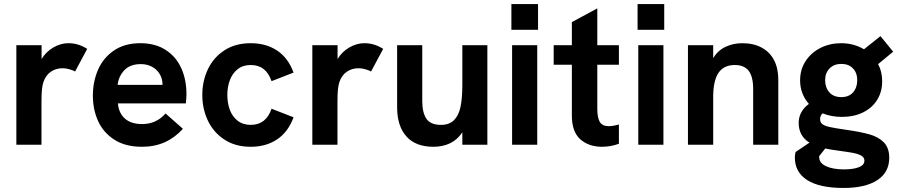

<svg xmlns="http://www.w3.org/2000/svg" viewBox="-20 -717 4454 951"><path d="M61 -493H186V-424.5Q207.5 -460.5 244 -481.8Q280.5 -503 319 -503Q343 -503 365.2 -496.5Q387.5 -490 412 -475L352 -363Q340 -369.5 322.8 -374.2Q305.5 -379 289.5 -379Q257.5 -379 232.2 -362Q207 -345 195 -310.5Q190 -295 187.8 -273.5Q185.5 -252 185.5 -212V0H61Z M440 -243.5Q440 -311.5 465.2 -370.5Q490.5 -429.5 543.5 -466.2Q596.5 -503 675 -503Q749 -503 800.5 -469.8Q852 -436.5 877.8 -379.5Q903.5 -322.5 903.5 -251Q903.5 -232 900.5 -205H564Q568 -157 598.5 -129.8Q629 -102.5 684 -102.5Q754.5 -102.5 800 -155L886 -79Q845.5 -34.5 795.5 -12.2Q745.5 10 683 10Q601 10 546.5 -25Q492 -60 466 -117.2Q440 -174.5 440 -243.5ZM785 -296.5V-298.5Q785 -326.5 771.5 -349.5Q758 -372.5 733.5 -386Q709 -399.5 677.5 -399.5Q625 -399.5 596.2 -369.5Q567.5 -339.5 562.5 -296.5Z M982 -247Q982 -315 1009.5 -373.5Q1037 -432 1091.2 -467.5Q1145.5 -503 1222 -503Q1298 -503 1352.8 -466.5Q1407.5 -430 1434 -357.5L1325 -315Q1298 -395 1222 -395Q1183 -395 1157 -374.2Q1131 -353.5 1118.5 -320Q1106 -286.5 1106 -247Q1106 -207 1118.2 -173.5Q1130.5 -140 1156.8 -119.2Q1183 -98.5 1222 -98.5Q1298 -98.5 1325 -178.5L1434 -136Q1407.5 -63.5 1352.8 -26.8Q1298 10 1222 10Q1145.5 10 1091.2 -25.8Q1037 -61.5 1009.5 -120Q982 -178.5 982 -247Z M1527 -493H1652V-424.5Q1673.5 -460.5 1710 -481.8Q1746.5 -503 1785 -503Q1809 -503 1831.2 -496.5Q1853.5 -490 1878 -475L1818 -363Q1806 -369.5 1788.8 -374.2Q1771.5 -379 1755.5 -379Q1723.5 -379 1698.2 -362Q1673 -345 1661 -310.5Q1656 -295 1653.8 -273.5Q1651.5 -252 1651.5 -212V0H1527Z M1947 -185V-493H2071.5V-216Q2071.5 -159.5 2092 -129Q2112.5 -98.5 2164 -98.5Q2206 -98.5 2229.2 -122.2Q2252.5 -146 2261.2 -188.8Q2270 -231.5 2270 -297V-493H2394V0H2270V-62Q2246 -25 2209.5 -7.5Q2173 10 2127 10Q2038 10 1992.5 -41.8Q1947 -93.5 1947 -185Z M2516.5 -493H2641V0H2516.5ZM2513 -697H2645V-569.5H2513Z M2812.5 -144.5V-396.5H2722.5V-493H2812.5V-607.5L2938.5 -675.5V-493H3045.5V-396.5H2938.5V-179Q2938.5 -134 2951 -113Q2963.5 -92 2995.5 -92Q3015.5 -92 3045.5 -100.5V-5Q3005 10 2961.5 10Q2896 10 2854.2 -27.2Q2812.5 -64.5 2812.5 -144.5Z M3141.5 -493H3266V0H3141.5ZM3138 -697H3270V-569.5H3138Z M3387.5 -493H3512.5V-429.5Q3536 -467.5 3574 -485.2Q3612 -503 3656.5 -503Q3712 -503 3752.2 -481.5Q3792.5 -460 3813.8 -419.5Q3835 -379 3835 -322V0H3710.5V-276Q3710.5 -337.5 3688.2 -366.2Q3666 -395 3619.5 -395Q3565.5 -395 3539 -356.5Q3512.5 -318 3512.5 -236.5V0H3387.5Z M3917 63Q3917 51 3920.5 36L3989.5 -10.5Q3936 -43 3936 -108.5Q3936 -164.5 3986.5 -202.5Q3965.5 -226 3954.2 -255.5Q3943 -285 3943 -319Q3943 -373 3970.5 -414.8Q3998 -456.5 4044.2 -479.8Q4090.5 -503 4146 -503Q4208.5 -503 4259.5 -473L4341 -538L4404 -461L4329.5 -399.5Q4349.5 -362 4349.5 -314.5Q4349.5 -262 4324.5 -222Q4299.5 -182 4254.2 -160Q4209 -138 4150 -138Q4098.5 -138 4054.5 -155.5Q4042 -144 4042 -127.5Q4042 -111.5 4052.5 -102.8Q4063 -94 4088 -88.2Q4113 -82.5 4165.5 -75Q4242 -64 4286.5 -51.5Q4331 -39 4357.8 -11.8Q4384.5 15.5 4384.5 64.5Q4384.5 136.5 4325.5 175.2Q4266.5 214 4158.5 214Q4039.5 214 3978.2 175Q3917 136 3917 63ZM4037.5 60.5Q4037.5 90.5 4071.5 106.2Q4105.5 122 4160.5 122Q4206.5 122 4234 111.2Q4261.5 100.5 4261.5 79Q4261.5 63.5 4247.5 54.8Q4233.5 46 4208 41Q4182.5 36 4128 28.5Q4098 25 4067.5 18.5L4037.5 56.5ZM4147.5 -236Q4185 -236 4205.5 -259.8Q4226 -283.5 4226 -319.5Q4226 -356 4204.8 -378.2Q4183.5 -400.5 4147.5 -400.5Q4111 -400.5 4089 -378Q4067 -355.5 4067 -320Q4067 -283.5 4087.8 -259.8Q4108.5 -236 4147.5 -236Z"/></svg>

Font: HK Grotesk
Style: Bold
Weight: 700
Designer: Alfredo Marco Pradil
Foundry: Hanken Design Co.
Version: Version 3.001